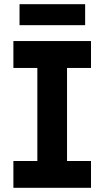

<svg xmlns="http://www.w3.org/2000/svg" viewBox="-20 -896 498 916"><path d="M73.2 -775.9V-876H386.2V-775.9ZM43.9 0V-127.9H158.2V-571.8H43.9V-700.2H414.1V-571.8H299.8V-127.9H414.1V0Z"/></svg>

Font: SUSE
Style: Bold
Weight: 700
Designer: Rene Bieder
Foundry: SUSE
Version: Version 1.000